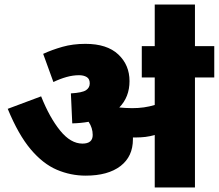

<svg xmlns="http://www.w3.org/2000/svg" viewBox="-20 -825 963 845"><path d="M565 -212Q565 -136 510 -94Q455 -52 357 -52Q291 -52 230 -78Q169 -104 115 -168Q61 -232 14 -346L161 -401Q198 -308 244.5 -250.5Q291 -193 343 -193Q388 -193 388 -231Q388 -262 370 -289Q337 -283 298 -282L292 -414Q342 -417 358.5 -428Q375 -439 375 -458Q375 -478 361.5 -486Q348 -494 328 -494Q301 -494 272.5 -486Q244 -478 215 -464L170 -588Q209 -606 255 -619Q301 -632 356 -632Q451 -632 500.5 -585.5Q550 -539 550 -468Q550 -398 505 -352Q517 -351 531 -350Q545 -349 561 -349Q589 -349 613.5 -352.5Q638 -356 661 -363V-484H604V-622H923V-484H838V0H661V-231Q641 -225 620.5 -222.5Q600 -220 578 -220Q571 -220 565 -220Q565 -217 565 -212ZM661 -617V-805H838V-617Z"/></svg>

Font: Noto Sans Devanagari UI Black
Style: Regular
Weight: 900
Designer: Jelle Bosma - Monotype Design Team
Foundry: Monotype Imaging Inc.
Version: Version 2.003; ttfautohint (v1.8.4.7-5d5b)